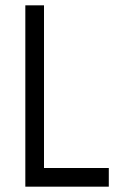

<svg xmlns="http://www.w3.org/2000/svg" viewBox="-20 -700 448 720"><path d="M145 -70V-680H75V0H388V-70Z"/></svg>

Font: GI
Style: Regular
Weight: 400
Designer: Alfredo Marco Pradil
Version: Version 1.01 2015